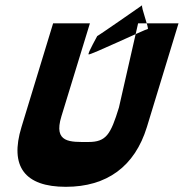

<svg xmlns="http://www.w3.org/2000/svg" viewBox="-20 -889 756 741"><path d="M355 -750C358 -753 317 -683 322 -679C327 -675 543 -777 550 -777C557 -777 522 -865 529 -869C529 -869 350 -744 355 -750ZM513 -799H669L547 -399C500 -246 392 -168 234 -168C76 -168 16 -246 63 -399L185 -799H327L217 -440C185 -336 252 -341 321 -341C390 -341 407 -370 439 -474Z"/></svg>

Font: Drag You Down
Style: Regular
Weight: 400
Designer: Robert Jablonski
Foundry: Cannot Into Space Fonts
Version: Version 0.97